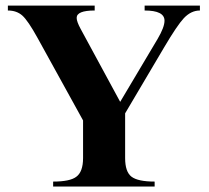

<svg xmlns="http://www.w3.org/2000/svg" viewBox="-20 -682 763 702"><path d="M710.9 -643.6Q678.7 -643.6 652.3 -615.7Q627.9 -589.8 580.1 -508.8L437.5 -267.6V-104Q437.5 -53.7 460.9 -35.9Q484.4 -18.1 545.4 -18.1V0H174.3V-18.1Q235.8 -18.1 258.8 -35.6Q283.7 -53.7 283.7 -104V-241.7L117.2 -543.5Q82.5 -606.4 61.8 -625Q41 -643.6 8.8 -643.6V-661.6H326.2V-643.6Q260.3 -643.6 260.3 -616.7Q260.3 -603 274.9 -576.2L419.4 -309.6L556.2 -539.6Q581.5 -582.5 581.5 -606.4Q581.5 -643.6 508.8 -643.6V-661.6H710.9Z"/></svg>

Font: Dai Banna SIL Book
Style: Bold
Weight: 700
Designer: Victor Gaultney
Foundry: SIL International
Version: Version 2.000